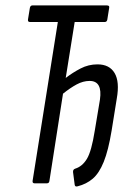

<svg xmlns="http://www.w3.org/2000/svg" viewBox="-20 -675 475 707"><path d="M266 11Q256 14 255 5L249 -41Q248 -51 257 -54Q283 -62 300 -90Q317 -118 329 -194L348 -308Q358 -377 310 -377Q286 -377 262 -364Q238 -351 212 -330L162 -9Q161 0 153 0H107Q99 0 100 -9L193 -594H90Q82 -594 83 -603L90 -646Q92 -655 99 -655H374Q384 -655 382 -646L375 -602Q373 -594 366 -594H255L222 -388Q248 -408 277 -423Q306 -438 339 -438Q383 -438 402 -406Q421 -374 410 -312L391 -194Q379 -121 362 -79Q345 -37 321.5 -17Q298 3 266 11Z"/></svg>

Font: Sofia Sans Extra Condensed
Style: Italic
Weight: 400
Italic angle: -9°
Designer: Botio Nikoltchev, Ani Petrova
Foundry: lettersoup
Version: Version 4.101; ttfautohint (v1.8.4.7-5d5b)